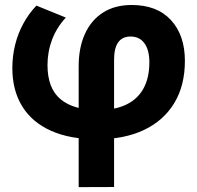

<svg xmlns="http://www.w3.org/2000/svg" viewBox="-20 -540 791 770"><path d="M295.5 210.5V-274.5Q295.5 -348.5 320.5 -403.8Q345.5 -459 393 -489.5Q440.5 -520 508 -520Q610 -520 665.8 -459.2Q721.5 -398.5 721.5 -296Q721.5 -197 679 -126.8Q636.5 -56.5 557.8 -19Q479 18.5 370 18.5Q260 18.5 184 -15.8Q108 -50 68.8 -114Q29.5 -178 29.5 -267Q29.5 -315.5 40.8 -360.8Q52 -406 73.8 -445.8Q95.5 -485.5 126 -517.5L244 -469.5Q207 -429.5 188.8 -381Q170.5 -332.5 170.5 -279Q170.5 -185.5 223 -142Q275.5 -98.5 374 -98.5Q439 -98.5 484.8 -119.8Q530.5 -141 554.8 -184Q579 -227 579 -290.5Q579 -339.5 559.2 -366.5Q539.5 -393.5 503.5 -393.5Q470.5 -393.5 454 -370.2Q437.5 -347 437.5 -300V210Z"/></svg>

Font: Geologica SemiBold
Style: Regular
Weight: 600
Designer: Sindre Bremnes, Frode Helland
Foundry: Monokrom Skriftforlag AS
Version: Version 1.010;gftools[0.9.28]